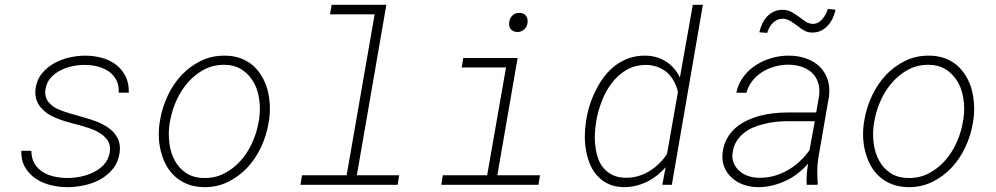

<svg xmlns="http://www.w3.org/2000/svg" viewBox="-20 -770 4148 800"><path d="M437 -132.8Q431.2 -104 412.8 -84Q394.5 -64 369.1 -52.2Q343.8 -39.6 315.2 -33.9Q286.6 -28.3 261.2 -28.3Q233.4 -28.3 206.5 -34.2Q179.7 -40 158.7 -53.2Q137.2 -66.4 124 -88.1Q110.8 -109.9 110.8 -141.6H68.8Q67.9 -101.1 84.5 -72.8Q101.1 -44.4 128.9 -25.9Q156.2 -7.3 190.7 1.2Q225.1 9.8 260.7 9.8Q294.9 9.8 331.5 2Q368.2 -5.9 399.4 -23.4Q430.2 -41 451.7 -68.1Q473.1 -95.2 478.5 -134.3Q483.4 -168.5 469.5 -195.3Q455.6 -222.2 427.7 -240.2Q403.8 -255.9 378.4 -265.1Q353 -274.4 328.1 -281.2Q311.5 -286.6 292.5 -291.5Q273.4 -296.4 254.9 -302.7Q237.3 -308.1 220.2 -315.9Q203.1 -323.7 190.9 -335.4Q178.2 -346.7 172.1 -362.5Q166 -378.4 169.9 -400.4Q174.8 -427.7 192.1 -446.8Q209.5 -465.8 233.4 -477.5Q256.8 -489.3 283.9 -494.6Q311 -500 335 -499.5Q361.8 -499.5 387.7 -492.7Q413.6 -485.8 434.1 -471.7Q453.6 -457.5 465.1 -435.5Q476.6 -413.6 474.6 -383.8H516.6Q517.6 -423.3 503.2 -452.1Q488.8 -481 463.4 -500.5Q438.5 -519.5 405 -528.8Q371.6 -538.1 335.4 -538.1Q303.7 -538.1 270.3 -530.8Q236.8 -523.4 207.5 -507.3Q176.8 -491.2 154.5 -463.6Q132.3 -436 127.9 -398.4Q125 -370.6 133.3 -349.9Q141.6 -329.1 157.7 -314Q172.4 -298.8 192.4 -288.3Q212.4 -277.8 233.9 -270.5Q252.9 -263.7 272.9 -258.5Q293 -253.4 312 -248Q332 -242.7 355.5 -234.6Q378.9 -226.6 398.4 -213.9Q420.9 -199.2 431.4 -179.9Q441.9 -160.6 437 -132.8Z M647.5 -272.5 644.5 -254.4Q640.1 -221.7 642.3 -189.2Q644.5 -156.7 653.8 -127Q661.6 -100.1 675.8 -75.9Q689.9 -51.8 710.4 -33.7Q732.4 -13.7 762.5 -2.2Q792.5 9.3 830.1 9.8Q885.3 10.3 930.9 -12.5Q976.6 -35.2 1011.2 -72.3Q1045.4 -109.4 1067.9 -157.2Q1090.3 -205.1 1098.6 -255.4L1101.6 -273.4Q1106 -305.7 1103.8 -338.1Q1101.6 -370.6 1093.3 -400.4Q1085 -428.7 1070.1 -453.4Q1055.2 -478 1034.7 -496.6Q1012.7 -515.6 983.2 -526.9Q953.6 -538.1 916.5 -538.1Q861.8 -538.6 816.4 -516.1Q771 -493.7 736.8 -457.5Q701.7 -419.9 679 -371.6Q656.2 -323.2 647.5 -272.5ZM686.5 -254.4 689.9 -272.5Q697.8 -313.5 716.6 -354.5Q735.4 -395.5 764.2 -427.7Q793 -460.4 831.1 -480.5Q869.1 -500.5 915.5 -500Q954.6 -499.5 982.4 -483.2Q1010.3 -466.8 1028.3 -440.4Q1051.8 -407.7 1059.1 -362.3Q1066.4 -316.9 1059.6 -273.4L1056.2 -255.4Q1049.3 -215.8 1030.3 -174.1Q1011.2 -132.3 982.4 -100.1Q953.6 -67.9 915.5 -47.9Q877.4 -27.8 831.1 -28.3Q786.1 -28.8 755.9 -48.8Q725.6 -68.8 708.5 -100.6Q690.4 -133.8 685.5 -174.6Q680.7 -215.3 686.5 -254.4Z M1361.8 -750 1355 -710.4H1541L1424.3 -39.6H1238.3L1231.9 0H1636.7L1643.1 -39.6H1466.8L1589.8 -750Z M1910.2 -528.3 1903.8 -488.8H2088.4L2009.8 -39.6H1825.2L1818.8 0H2223.6L2230 -39.6H2052.2L2136.7 -528.3ZM2101.6 -675.8Q2099.6 -658.7 2108.9 -647.9Q2118.2 -637.2 2135.7 -636.7Q2153.3 -636.7 2164.8 -647.9Q2176.3 -659.2 2178.2 -675.8Q2180.2 -693.4 2170.9 -705.1Q2161.6 -716.8 2143.1 -716.3Q2125.5 -716.3 2114.3 -704.8Q2103 -693.4 2101.6 -675.8Z M2422.4 -268.6 2420.9 -258.3Q2416.5 -229 2416.7 -198Q2417 -167 2422.9 -137.7Q2428.7 -107.4 2440.4 -81.1Q2452.1 -54.7 2471.7 -34.7Q2490.7 -14.2 2517.6 -2.4Q2544.4 9.3 2580.6 9.8Q2606.9 9.8 2631.8 3.4Q2656.7 -2.9 2679.7 -14.6Q2700.7 -25.4 2719.2 -40.3Q2737.8 -55.2 2753.4 -73.2L2739.7 0H2779.3L2908.7 -750H2866.7L2813 -447.3Q2803.2 -467.3 2789.3 -483.6Q2775.4 -500 2757.8 -511.7Q2738.8 -524.4 2716.3 -531.2Q2693.8 -538.1 2668.9 -538.1Q2631.8 -538.6 2600.8 -527.6Q2569.8 -516.6 2544.4 -497.6Q2518.6 -478 2498.3 -451.7Q2478 -425.3 2463.4 -395.5Q2447.8 -365.2 2437.5 -332.8Q2427.2 -300.3 2422.4 -268.6ZM2463.4 -258.3 2464.8 -268.6Q2472.2 -308.6 2488 -349.9Q2503.9 -391.1 2529.8 -424.8Q2555.2 -458 2590.6 -478.8Q2626 -499.5 2672.9 -499.5Q2698.7 -499 2720.5 -490.7Q2742.2 -482.4 2759.8 -467.8Q2776.4 -452.6 2787.8 -431.9Q2799.3 -411.1 2804.7 -386.7L2759.3 -128.9Q2745.6 -107.4 2727.3 -89.4Q2709 -71.3 2687.5 -58.1Q2665 -43.9 2639.4 -36.4Q2613.8 -28.8 2586.4 -29.3Q2555.7 -29.8 2533.4 -40.3Q2511.2 -50.8 2496.1 -68.4Q2481 -85.4 2472.7 -108.4Q2464.4 -131.3 2461.4 -156.7Q2457.5 -181.6 2458.5 -208Q2459.5 -234.4 2463.4 -258.3Z M3341.3 0H3386.2L3387.2 -5.4Q3385.3 -31.2 3385.3 -56.9Q3385.3 -82.5 3389.2 -108.9L3434.1 -368.7Q3439 -408.7 3428 -439.9Q3417 -471.2 3394 -493.7Q3371.1 -515.1 3338.4 -526.6Q3305.7 -538.1 3267.6 -538.1Q3231.4 -538.6 3195.6 -528.3Q3159.7 -518.1 3129.4 -498.5Q3099.1 -479 3077.6 -450.2Q3056.2 -421.4 3047.9 -383.8L3089.8 -383.3Q3098.1 -412.1 3115.7 -434.1Q3133.3 -456.1 3157.2 -470.7Q3181.2 -485.4 3209 -492.9Q3236.8 -500.5 3266.1 -500.5Q3295.9 -500 3321 -491.5Q3346.2 -482.9 3363.8 -466.3Q3380.9 -449.7 3388.9 -425.5Q3397 -401.4 3392.6 -369.6L3380.9 -301.3H3259.3Q3231.4 -301.3 3201.9 -297.9Q3172.4 -294.4 3144.5 -287.1Q3116.2 -279.3 3090.3 -266.8Q3064.5 -254.4 3043.9 -236.3Q3022.9 -217.8 3009.3 -193.1Q2995.6 -168.5 2991.2 -136.2Q2986.8 -102.5 2997.3 -75.7Q3007.8 -48.8 3028.3 -30.3Q3048.3 -11.2 3076.7 -1Q3105 9.3 3136.2 9.8Q3168.9 10.3 3200 2.4Q3231 -5.4 3259.3 -19.5Q3284.2 -31.7 3306.4 -49.3Q3328.6 -66.9 3347.2 -88.4Q3343.3 -65.9 3341.6 -44.4Q3339.8 -22.9 3341.3 0ZM3140.1 -29.3Q3116.7 -29.8 3095.5 -37.4Q3074.2 -44.9 3059.6 -59.1Q3043.9 -72.8 3036.4 -92.5Q3028.8 -112.3 3033.2 -137.7Q3037.1 -163.1 3049.3 -182.1Q3061.5 -201.2 3079.1 -215.3Q3095.7 -229 3116.5 -238Q3137.2 -247.1 3159.7 -252.4Q3185.5 -259.8 3212.6 -262.5Q3239.7 -265.1 3264.2 -265.1H3375L3353 -144.5Q3335 -118.7 3311.8 -97.2Q3288.6 -75.7 3261.7 -60.5Q3234.4 -44.9 3203.6 -36.6Q3172.9 -28.3 3140.1 -29.3ZM3461.4 -729.5 3429.2 -732.9Q3426.3 -722.2 3420.4 -710.9Q3414.6 -699.7 3405.8 -689.9Q3398.4 -681.2 3389.2 -676Q3379.9 -670.9 3369.1 -670.4Q3351.1 -670.4 3336.4 -680.4Q3321.8 -690.4 3306.6 -701.7Q3292 -712.4 3276.6 -720.7Q3261.2 -729 3240.7 -729Q3220.2 -729 3204.1 -721.4Q3188 -713.9 3175.8 -700.7Q3163.6 -687.5 3155.8 -670.7Q3147.9 -653.8 3144 -635.7L3176.3 -632.8Q3180.2 -644.5 3185.5 -655Q3190.9 -665.5 3199.2 -673.3Q3206.5 -681.6 3216.8 -686.5Q3227.1 -691.4 3240.7 -691.9Q3257.8 -691.9 3272.9 -682.6Q3288.1 -673.3 3302.2 -662.6Q3315.9 -651.4 3330.8 -642.8Q3345.7 -634.3 3364.3 -634.3Q3384.8 -634.3 3401.1 -642.3Q3417.5 -650.4 3429.7 -664.1Q3441.9 -677.2 3449.7 -694.3Q3457.5 -711.4 3461.4 -729.5Z M3582 -272.5 3579.1 -254.4Q3574.7 -221.7 3576.9 -189.2Q3579.1 -156.7 3588.4 -127Q3596.2 -100.1 3610.4 -75.9Q3624.5 -51.8 3645 -33.7Q3667 -13.7 3697 -2.2Q3727.1 9.3 3764.6 9.8Q3819.8 10.3 3865.5 -12.5Q3911.1 -35.2 3945.8 -72.3Q3980 -109.4 4002.4 -157.2Q4024.9 -205.1 4033.2 -255.4L4036.1 -273.4Q4040.5 -305.7 4038.3 -338.1Q4036.1 -370.6 4027.8 -400.4Q4019.5 -428.7 4004.6 -453.4Q3989.7 -478 3969.2 -496.6Q3947.3 -515.6 3917.7 -526.9Q3888.2 -538.1 3851.1 -538.1Q3796.4 -538.6 3751 -516.1Q3705.6 -493.7 3671.4 -457.5Q3636.2 -419.9 3613.5 -371.6Q3590.8 -323.2 3582 -272.5ZM3621.1 -254.4 3624.5 -272.5Q3632.3 -313.5 3651.1 -354.5Q3669.9 -395.5 3698.7 -427.7Q3727.5 -460.4 3765.6 -480.5Q3803.7 -500.5 3850.1 -500Q3889.2 -499.5 3917 -483.2Q3944.8 -466.8 3962.9 -440.4Q3986.3 -407.7 3993.7 -362.3Q4001 -316.9 3994.1 -273.4L3990.7 -255.4Q3983.9 -215.8 3964.8 -174.1Q3945.8 -132.3 3917 -100.1Q3888.2 -67.9 3850.1 -47.9Q3812 -27.8 3765.6 -28.3Q3720.7 -28.8 3690.4 -48.8Q3660.2 -68.8 3643.1 -100.6Q3625 -133.8 3620.1 -174.6Q3615.2 -215.3 3621.1 -254.4Z"/></svg>

Font: Roboto Mono ExtraLight
Style: Italic
Weight: 250
Italic angle: -10°
Monospace: yes
Designer: Google
Version: Version 3.000